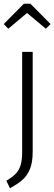

<svg xmlns="http://www.w3.org/2000/svg" viewBox="-34 -799 289 1022"><path d="M140 8Q140 63 126.5 98Q113 133 88 156Q63 179 19 203L0 163Q32 144 49.5 126Q67 108 75.5 80.5Q84 53 84 8V-523H140ZM10 -646 -14 -671 93 -779H128L235 -671L210 -646L110 -730Z"/></svg>

Font: Fira Sans Extra Condensed Light
Style: Regular
Weight: 300
Width: 1
Designer: Carrois Corporate & Edenspiekermann AG
Foundry: Carrois Corporate GbR & Edenspiekermann AG
Version: Version 4.203